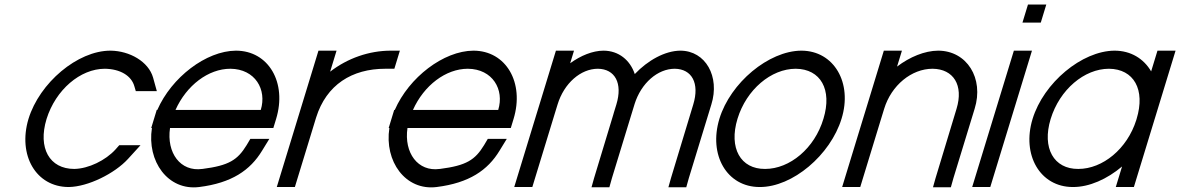

<svg xmlns="http://www.w3.org/2000/svg" viewBox="-20 -807 5218 849"><path d="M656.9 -464 673.5 -404H580.5L574.6 -424C561.6 -473 510.5 -502 443.8 -503C334.8 -503 226.3 -410 185.9 -281C146.5 -152 199.3 -60 308.3 -60C371.6 -61 447 -98 490.6 -146L507.4 -165H601.4L545.8 -104C487.2 -40 369.2 19 283.9 20C138.9 20 58 -121 105.9 -281C154.8 -441 323.2 -583 468.2 -583H469.2C552.9 -582 636.6 -535 656.9 -464Z M756.1 -321H1133.1C1160.7 -411 1108.5 -502 998.8 -503C901.3 -503 804.6 -429.5 756.1 -321ZM651.8 -241H648.7L660.9 -281L673.1 -321H675.7C738.3 -464.5 891 -582.1 1023.2 -583C1168.2 -583 1249.8 -441 1200.9 -281L1188.7 -241H1148.7H731.8C715.7 -130.8 778.1 -46.6 874.3 -60H875.3C992.9 -75 1030.6 -100 1070.4 -165L1087 -193H1171L1139.1 -141C1086.5 -54 1004.4 2 860.9 20C722.5 37.4 628.9 -94.1 651.8 -241Z M1439.8 -490C1516.8 -549.8 1612.8 -583 1708.2 -583H1748.2L1723.8 -503H1683.8C1536.4 -503 1423.2 -432.5 1377.7 -286.8L1376.2 -282L1364 -242L1296.1 -20L1283.9 20H1203.9L1216.1 -20L1284 -242L1296.2 -282C1296.6 -283.3 1297 -284.6 1297.4 -285.9L1376 -543L1388.2 -583H1468.2L1456 -543Z M1806.1 -321H2183.1C2210.7 -411 2158.5 -502 2048.8 -503C1951.3 -503 1854.6 -429.5 1806.1 -321ZM1701.8 -241H1698.7L1710.9 -281L1723.1 -321H1725.7C1788.3 -464.5 1941 -582.1 2073.2 -583C2218.2 -583 2299.8 -441 2250.9 -281L2238.7 -241H2198.7H1781.8C1765.7 -130.8 1828.1 -46.6 1924.3 -60H1925.3C2042.9 -75 2080.6 -100 2120.4 -165L2137 -193H2221L2189.1 -141C2136.5 -54 2054.4 2 1910.9 20C1772.5 37.4 1678.9 -94.1 1701.8 -241Z M2786.9 -479.5C2844.6 -540.3 2920.5 -582.4 2988.2 -583C3100.2 -583 3164.1 -468 3125.5 -345L3026.1 -20L3014.6 21H2935.6L2946.8 -19L3045.5 -345C3074.2 -439 3039.5 -502 2963.8 -503C2888.3 -503 2815.2 -439.8 2786 -346.8L2785.5 -345L2773.2 -305L2686.1 -20L2674.6 21H2595.6L2606.8 -19L2693.4 -305H2693.2L2705.5 -345C2734.2 -439 2699.5 -502 2623.8 -503C2547.8 -503 2474.2 -439 2445.5 -345L2433.2 -305L2346.1 -20L2333.9 20H2253.9L2266.1 -20L2353.2 -305L2365.5 -345L2426 -543L2438.2 -583H2518.2L2506 -543L2501.2 -527.3C2548 -561.3 2600.2 -582.6 2648.2 -583C2716.3 -583 2766.6 -540.5 2786.9 -479.5Z M3161.2 -282C3209.8 -441 3378.9 -582 3523.2 -583C3668.2 -583 3750.5 -440 3701.2 -282C3652.3 -122 3484.6 21 3338.9 20C3193.9 20 3112.3 -122 3161.2 -282ZM3241.2 -282C3201.5 -152 3255 -59 3363.3 -60C3472.3 -60 3582.2 -151 3621.2 -282C3660.7 -411 3608.5 -502 3498.8 -503C3389.8 -503 3280.7 -411 3241.2 -282Z M3946.7 -512.6C4003.2 -555.4 4068.5 -582.5 4128.2 -583C4255.2 -583 4331.9 -461 4289.7 -326L4196.1 -20L4184.6 21H4105.6L4116.8 -19L4209.7 -326C4241.5 -430 4196.5 -502 4103.8 -503C4010.8 -503 3921.5 -430 3889.7 -326L3877.4 -286L3796.1 -20L3783.9 20H3703.9L3716.1 -20L3797.4 -286L3809.7 -326L3876 -543L3888.2 -583H3968.2L3956 -543Z M4541.2 -707H4501.2L4525.6 -787H4565.6H4566.6H4606.6L4582.2 -707H4542.2ZM4451 -543 4463.2 -583H4543.2L4531 -543L4371.1 -20L4358.9 20H4278.9L4291.1 -20Z M4545.9 -281C4594.8 -441 4763.9 -582 4908.2 -583C4980.9 -583 5037.8 -547.1 5070.2 -491.3L5086 -543L5098.2 -583H5178.2L5166 -543L5087.1 -284.8L5085.9 -281L5006.1 -20L4993.9 20H4913.9L4926.1 -20L4941.6 -70.8C4875.4 -15.1 4796.9 20.5 4723.9 20C4578.9 20 4497.3 -122 4545.9 -281ZM4625.9 -281C4586.5 -152 4640 -59 4748.3 -60C4856 -60 4964.5 -148.8 5004.5 -276.3L5005.9 -281C5045.7 -411 4993.5 -502 4883.8 -503C4774.8 -503 4665.7 -411 4625.9 -281Z"/></svg>

Font: Nordica Plus
Style: NordicaClassicLightObl
Weight: 300
Version: Version 1.01